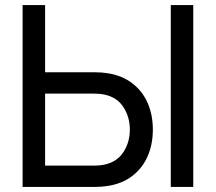

<svg xmlns="http://www.w3.org/2000/svg" viewBox="-20 -740 855 760"><path d="M69.5 0V-720H158.5V-454H354Q382.5 -454 407 -450Q463.5 -441 503.8 -410.2Q544 -379.5 564.5 -332.2Q585 -285 585 -227Q585 -169 564.5 -121.8Q544 -74.5 504 -43.8Q464 -13 407 -4Q382.5 0 354 0ZM351 -84.5Q376.5 -84.5 396 -89Q444.5 -100 469.2 -139Q494 -178 494 -227Q494 -276 469.2 -315Q444.5 -354 396 -365Q376.5 -369.5 351 -369.5H158.5V-84.5ZM745 0H656V-720H745Z"/></svg>

Font: CCSD_manrope Medium
Style: Regular
Weight: 500
Designer: Mikhail Sharanda
Foundry: Mikhail Sharanda
Version: Version 4.503